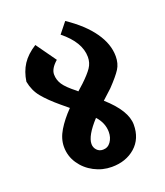

<svg xmlns="http://www.w3.org/2000/svg" viewBox="-130 -815 751 873"><g transform="rotate(-20 245.5 -378.0)"><path d="M419.9 -176.8Q419.9 -108.9 375 -69.3Q330.1 -29.8 261.2 -29.8Q216.3 -29.8 176.3 -50.8Q136.2 -71.8 111.6 -108.4Q86.9 -145 86.9 -189.9Q86.9 -229 110.4 -268.1Q133.8 -307.1 172.9 -347.2L138.2 -376Q90.3 -416 63.2 -449Q36.1 -481.9 27.8 -526.9Q34.7 -573.7 56.9 -607.9Q79.1 -642.1 123 -669.9L191.9 -573.2Q156.7 -542.5 157.2 -514.2Q157.2 -488.3 172.1 -465.6Q187 -442.9 229 -410.2L234.9 -404.8Q264.6 -431.6 263.2 -430.2Q298.3 -463.4 313.7 -486.1Q329.1 -508.8 329.1 -537.1Q329.1 -608.9 247.1 -674.8L288.1 -726.1Q367.2 -672.9 408.2 -614.5Q449.2 -556.2 449.2 -497.1Q449.2 -461.9 433.1 -436.5Q417 -411.1 376 -368.2L329.1 -325.2Q419.9 -244.6 419.9 -176.8ZM301.8 -184.1Q301.8 -228 269 -264.2Q209 -199.2 209 -159.2Q209 -142.1 220.5 -129.6Q231.9 -117.2 250 -117.2Q273.9 -117.2 287.8 -137.2Q301.8 -157.2 301.8 -184.1Z"/></g></svg>

Font: Sura
Style: Bold
Weight: 700
Designer: Carolina Giovagnoli
Foundry: Huerta Tipografica
Version: Version 1.002;PS 001.002;hotconv 1.0.70;makeotf.lib2.5.58329